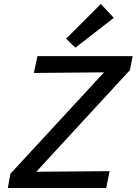

<svg xmlns="http://www.w3.org/2000/svg" viewBox="-20 -938 682 958"><path d="M356 -700 310 -745 483 -918 548 -849ZM628 -588 161 -81 527 -84 510 0H19L32 -71L499 -577L149 -574L167 -658H642Z"/></svg>

Font: Ysabeau Infant Semibold
Style: Italic
Weight: 600
Italic angle: -12°
Designer: Christian Thalmann (Catharsis Fonts)
Version: Version 0.003